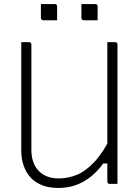

<svg xmlns="http://www.w3.org/2000/svg" viewBox="-20 -908 690 948"><path d="M560 0Q554 0 547.5 0Q541 0 534.5 0Q528 0 521 0Q519 0 517 -0.5Q515 -1 514 -2Q513 -3 512 -4.5Q511 -6 510.5 -7.5Q510 -9 510 -11Q510 -97 510 -183Q510 -269 510 -355.5Q510 -442 510 -528Q510 -614 510 -700Q517 -700 523.5 -700Q530 -700 536.5 -700Q543 -700 549 -700Q552 -700 554.5 -698.5Q557 -697 558.5 -694.5Q560 -692 560 -689Q560 -616 560 -542Q560 -468 560 -394.5Q560 -321 560 -247.5Q560 -174 560 -100Q560 -75 560 -50Q560 -25 560 0ZM268 20Q223 20 189 7Q155 -6 132 -30.5Q109 -55 97 -89.5Q85 -124 85 -167Q85 -230 85 -301Q85 -372 85 -448Q85 -524 85 -601Q85 -626 85 -650.5Q85 -675 85 -700Q95 -700 104.5 -700Q114 -700 124 -700Q127 -700 129.5 -698.5Q132 -697 133.5 -694.5Q135 -692 135 -689Q135 -602 135 -514Q135 -426 135 -339.5Q135 -253 135 -169Q135 -102 171 -64.5Q207 -27 270 -27Q317 -27 361 -45.5Q405 -64 447.5 -110Q490 -156 531 -238V-101H490Q463 -64 430 -37Q397 -10 357 5Q317 20 268 20ZM182 -888Q199 -888 216.5 -888Q234 -888 251 -888Q255 -888 257 -886.5Q259 -885 260.5 -883Q262 -881 262 -877V-808Q245 -808 227.5 -808Q210 -808 193 -808Q190 -808 187.5 -809.5Q185 -811 183.5 -813.5Q182 -816 182 -819ZM382 -888Q399 -888 416.5 -888Q434 -888 451 -888Q455 -888 457 -886.5Q459 -885 460.5 -883Q462 -881 462 -877V-808Q445 -808 427.5 -808Q410 -808 393 -808Q390 -808 387.5 -809.5Q385 -811 383.5 -813.5Q382 -816 382 -819Z"/></svg>

Font: Recursive Sans Linear Light
Style: Regular
Weight: 300
Version: Version 1.085